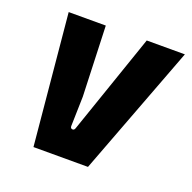

<svg xmlns="http://www.w3.org/2000/svg" viewBox="-97 -607 705 705"><g transform="rotate(20 255.0 -255.0)"><path d="M104 0 56 -510H201L211 -236L208 -120Q208 -111 215.5 -110Q223 -109 226 -118L361 -510H510L317 0Z"/></g></svg>

Font: Finlandica
Style: Italic
Weight: 400
Italic angle: -8°
Designer: Niklas Ekholm, Juho Hiilivirta, Jaakko Suomalainen
Foundry: Helsinki Type Studio
Version: Version 1.064